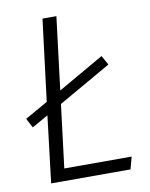

<svg xmlns="http://www.w3.org/2000/svg" viewBox="-79 -744 629 803"><g transform="rotate(-10 235.5 -342.5)"><path d="M216 -685 178 -376 373 -488 395 -448 171 -320 138 -52H424L410 0H73L107 -283L38 -244L17 -284L114 -339L157 -685Z"/></g></svg>

Font: Glekhifnjqigglhiwekvrgaqftz
Style: Regular
Weight: 300
Italic angle: -8°
Designer: Carrois Corporate & Edenspiekermann
Foundry: Carrois Corporate GbR & Edenspiekermann AG
Version: Version 2.001